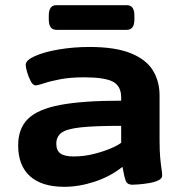

<svg xmlns="http://www.w3.org/2000/svg" viewBox="-20 -712 705 740"><path d="M228 8Q141 8 95.5 -33Q50 -74 50 -152Q50 -216 87.5 -253.5Q125 -291 212 -307.5Q299 -324 447 -324V-337Q447 -380 415.5 -397Q384 -414 304 -414Q251 -414 212 -406.5Q173 -399 149.5 -391Q126 -383 117 -383Q107 -383 98.5 -399Q90 -415 84.5 -434Q79 -453 79 -462Q79 -480 115 -496Q151 -512 207.5 -521.5Q264 -531 325 -531Q424 -531 483.5 -507Q543 -483 569 -441Q595 -399 595 -344V-174Q595 -130 597.5 -103.5Q600 -77 602.5 -61.5Q605 -46 605 -35Q605 -24 590.5 -17Q576 -10 555.5 -6.5Q535 -3 516.5 -1.5Q498 0 490 0Q471 0 465 -14.5Q459 -29 452 -69Q406 -32 345.5 -12Q285 8 228 8ZM264 -109Q303 -109 341 -118.5Q379 -128 408 -140.5Q437 -153 447 -162V-227Q344 -227 290 -221Q236 -215 216.5 -200Q197 -185 197 -158Q197 -132 213 -120.5Q229 -109 264 -109ZM197 -597Q168 -597 168 -637V-652Q168 -692 197 -692H469Q498 -692 498 -652V-637Q498 -597 469 -597Z"/></svg>

Font: Asap Expanded
Style: Bold
Weight: 700
Width: 7
Designer: Pablo Cosgaya
Foundry: Omnibus-Type
Version: Version 3.001; ttfautohint (v1.8.4.7-5d5b)